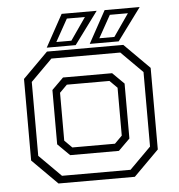

<svg xmlns="http://www.w3.org/2000/svg" viewBox="-50 -736 729 783"><g transform="rotate(-5 314.0 -344.0)"><path d="M158 0 55 -103V-437L158 -540H470.5L573.5 -437V-103L470.5 0ZM175 -30H455.5L543 -117.5V-422.5L455.5 -510H173.5L85.5 -422V-119.5ZM215.5 -111 166.5 -159.5V-382L214 -429H415L462 -382.5V-157.5L415 -111ZM227 -141.5H401.5L432 -172V-368L401.5 -398.5H227L196.5 -368V-172ZM334.5 -556 407 -688H550.5L453 -556ZM199.5 -575.5H261L324.5 -667H250.5ZM158.5 -556 231 -688H374.5L277 -556ZM375.5 -575.5H437L500.5 -667H426.5Z"/></g></svg>

Font: Tourney Light
Style: Regular
Weight: 300
Version: Version 1.015